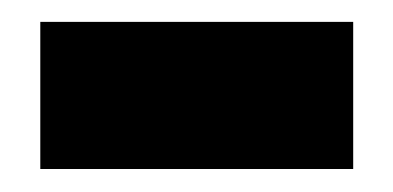

<svg xmlns="http://www.w3.org/2000/svg" viewBox="-20 -356 352 172"><path d="M296.4 -204.6H16.1V-336.4H296.4Z"/></svg>

Font: Open Sans Hebrew Condensed Extra Bold
Style: Regular
Weight: 800
Width: 3
Foundry: Ascender Corporation, Yanek Iontef
Version: Version 2.001;PS 002.001;hotconv 1.0.70;makeotf.lib2.5.58329